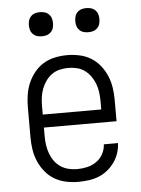

<svg xmlns="http://www.w3.org/2000/svg" viewBox="-53 -774 606 824"><g transform="rotate(-5 250.0 -362.0)"><path d="M251 8Q225 8 198.5 2.5Q172 -3 149 -16.5Q126 -30 109 -51Q92 -72 81.5 -96.5Q71 -121 67 -147Q63 -173 63 -200V-330Q63 -356 67 -382.5Q71 -409 81.5 -433.5Q92 -458 109 -479Q126 -500 148.5 -513.5Q171 -527 197.5 -532.5Q224 -538 250 -538Q276 -538 302.5 -532.5Q329 -527 351.5 -513.5Q374 -500 391 -479Q408 -458 418.5 -433.5Q429 -409 433 -382.5Q437 -356 437 -330V-237H124V-200Q124 -181 126.5 -162.5Q129 -144 135.5 -126Q142 -108 153 -92.5Q164 -77 179.5 -66.5Q195 -56 213.5 -51.5Q232 -47 251 -47Q273 -47 294.5 -52Q316 -57 334 -69.5Q352 -82 362.5 -101.5Q373 -121 374 -143H435Q434 -120 427 -99Q420 -78 407 -60Q394 -42 376.5 -28Q359 -14 338.5 -6Q318 2 295.5 5Q273 8 251 8ZM124 -293H376V-330Q376 -349 373.5 -367.5Q371 -386 364.5 -403.5Q358 -421 347 -436.5Q336 -452 321 -463Q306 -474 287.5 -478.5Q269 -483 250 -483Q231 -483 212.5 -478.5Q194 -474 179 -463Q164 -452 153 -436.5Q142 -421 135.5 -403.5Q129 -386 126.5 -367.5Q124 -349 124 -330ZM350 -628Q339 -628 329 -631Q319 -634 311.5 -641.5Q304 -649 301 -659Q298 -669 298 -680Q298 -691 301 -701Q304 -711 311.5 -718.5Q319 -726 329 -729Q339 -732 350 -732Q361 -732 371 -729Q381 -726 388.5 -718.5Q396 -711 399 -701Q402 -691 402 -680Q402 -669 399 -659Q396 -649 388.5 -641.5Q381 -634 371 -631Q361 -628 350 -628ZM150 -628Q139 -628 129 -631Q119 -634 111.5 -641.5Q104 -649 101 -659Q98 -669 98 -680Q98 -691 101 -701Q104 -711 111.5 -718.5Q119 -726 129 -729Q139 -732 150 -732Q161 -732 171 -729Q181 -726 188.5 -718.5Q196 -711 199 -701Q202 -691 202 -680Q202 -669 199 -659Q196 -649 188.5 -641.5Q181 -634 171 -631Q161 -628 150 -628Z"/></g></svg>

Font: Iosevka Slab Light
Style: Regular
Weight: 300
Monospace: yes
Designer: Belleve Invis
Foundry: Belleve Invis
Version: Version 11.1.0; ttfautohint (v1.8.3)